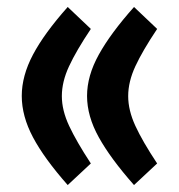

<svg xmlns="http://www.w3.org/2000/svg" viewBox="-20 -514 511 547"><path d="M238.8 -48.3 172.9 13.2Q106 -62.5 74 -122.8Q42 -183.1 42 -240.7Q42 -297.9 74 -358.4Q106 -418.9 172.9 -494.1L238.8 -431.6Q197.3 -369.6 176.8 -325.4Q156.2 -281.2 156.2 -240.2Q156.2 -199.7 177 -155.3Q197.8 -110.8 238.8 -48.3ZM427.7 -48.3 361.8 13.2Q294.9 -62.5 261.5 -122.8Q228 -183.1 228 -240.7Q228 -297.9 261.5 -358.4Q294.9 -418.9 361.8 -494.1L427.7 -431.6Q386.2 -369.6 365.7 -325.4Q345.2 -281.2 345.2 -240.2Q345.2 -199.7 365.7 -155.3Q386.2 -110.8 427.7 -48.3Z"/></svg>

Font: Vazirmatn FD NL
Style: Bold
Weight: 700
Designer: Saber Rastikerdar
Foundry: Saber Rastikerdar
Version: Version 33.003